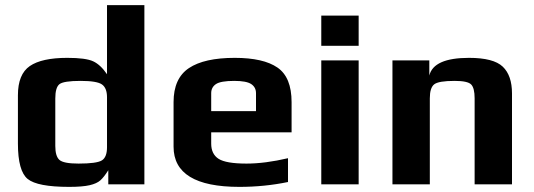

<svg xmlns="http://www.w3.org/2000/svg" viewBox="-20 -720 2084 750"><path d="M544 0V-700H398V-430C381.3 -454.7 363.3 -471.5 344 -480.5C324.7 -489.5 291 -494 243 -494C176.3 -494 127.5 -483.3 96.5 -462C65.5 -440.7 50 -402.7 50 -348V-159C50 -87.7 62.7 -41.7 88 -21C113.3 -0.3 167.3 10 250 10C284.7 10 311.3 7.8 330 3.5C348.7 -0.8 362.7 -7.2 372 -15.5C381.3 -23.8 391.7 -37 403 -55V0ZM398 -145C398 -119 391.3 -101.8 378 -93.5C364.7 -85.2 334.3 -81 287 -81C247.7 -81 222.7 -85.8 212 -95.5C201.3 -105.2 196 -123.3 196 -150V-335C196 -363.7 201.3 -382.3 212 -391C222.7 -399.7 250.3 -404 295 -404C337.7 -404 365.5 -399.3 378.5 -390C391.5 -380.7 398 -364 398 -340Z M1119 -203V-321C1119 -385.7 1100.7 -430.7 1064 -456C1027.3 -481.3 971.7 -494 897 -494C817.7 -494 758 -480.7 718 -454C678 -427.3 658 -383 658 -321V-147C658 -42.3 743.7 10 915 10C980.3 10 1043.7 3.7 1105 -9V-102C1045 -88 991 -81 943 -81C889.7 -81 853.3 -87.2 834 -99.5C814.7 -111.8 805 -131.7 805 -159V-203ZM980 -286H805V-356C805 -371.3 811.2 -383.2 823.5 -391.5C835.8 -399.8 859.7 -404 895 -404C927 -404 949.2 -399.8 961.5 -391.5C973.8 -383.2 980 -371.3 980 -356Z M1381 -541V-659H1235V-541ZM1381 0V-484H1235V0Z M1980 0V-355C1980 -401.7 1968 -436.5 1944 -459.5C1920 -482.5 1876 -494 1812 -494C1720 -494 1668.3 -471 1657 -425V-484H1513V0H1659V-336C1659 -363.3 1664.7 -381.5 1676 -390.5C1687.3 -399.5 1714 -404 1756 -404C1790 -404 1811.5 -399.3 1820.5 -390C1829.5 -380.7 1834 -362.7 1834 -336V0Z"/></svg>

Font: Play
Style: Bold
Weight: 700
Designer: Jonas Hecksher
Foundry: Jonas Hecksher, Playtypeª, e-types AS
Version: Version 1.002